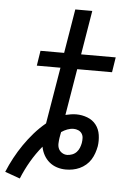

<svg xmlns="http://www.w3.org/2000/svg" viewBox="-88 -778 643 890"><g transform="rotate(5 234.0 -333.5)"><path d="M38 68 -32 43Q-18 9 -0.5 -23.5Q17 -56 38 -86.5Q59 -117 83.5 -145Q108 -173 137 -197L181 -460H71L82 -530H192L226 -735H305L271 -530H432L421 -460H259L223 -244Q236 -247 248.5 -249Q261 -251 273 -251Q300 -251 325 -241.5Q350 -232 365.5 -212Q381 -192 385 -165Q389 -138 385 -112Q382 -96 376.5 -80Q371 -64 362 -49.5Q353 -35 339.5 -23.5Q326 -12 310.5 -5Q295 2 279 5Q263 8 247 8Q225 8 205 1.5Q185 -5 169.5 -18Q154 -31 144 -49Q134 -67 130 -88Q101 -53 78 -13.5Q55 26 38 68ZM247 -60Q258 -60 270 -64.5Q282 -69 290.5 -78Q299 -87 303.5 -98.5Q308 -110 310 -121Q310 -121 310 -121Q310 -121 310 -121Q310 -121 310 -121Q310 -121 310 -121Q312 -133 311.5 -144.5Q311 -156 305 -165Q299 -174 288.5 -178.5Q278 -183 267 -183Q252 -183 237.5 -177.5Q223 -172 210 -163Q209 -157 207.5 -150Q206 -143 205 -136Q203 -123 202.5 -109.5Q202 -96 207 -85Q212 -74 223 -67Q234 -60 247 -60Z"/></g></svg>

Font: Iosevka Slab
Style: Italic
Weight: 400
Italic angle: -9°
Monospace: yes
Designer: Belleve Invis
Foundry: Belleve Invis
Version: Version 11.1.0; ttfautohint (v1.8.3)